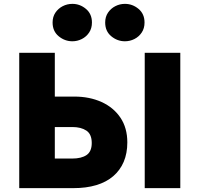

<svg xmlns="http://www.w3.org/2000/svg" viewBox="-20 -973 1032 993"><path d="M79.5 0V-700H263.5V-473.5H364.5Q443 -473.5 505 -445.5Q567 -417.5 602.8 -364.5Q638.5 -311.5 638.5 -236.5Q638.5 -180 619.8 -136Q601 -92 565.2 -61.5Q529.5 -31 477.8 -15.5Q426 0 360 0ZM263.5 -153H353.5Q401 -153 427.8 -171.2Q454.5 -189.5 454.5 -233.5Q454.5 -279 426.8 -297.5Q399 -316 354.5 -316H263.5ZM728.5 0V-700H912.5V0ZM354.5 -759.5Q315 -759.5 283.5 -785.5Q252 -811.5 252 -856.5Q252 -886 266.5 -907.5Q281 -929 304.2 -941Q327.5 -953 354.5 -953Q393.5 -953 424.5 -927Q455.5 -901 455.5 -856.5Q455.5 -826.5 441 -804.8Q426.5 -783 403.2 -771.2Q380 -759.5 354.5 -759.5ZM626 -759.5Q587 -759.5 555.5 -785.5Q524 -811.5 524 -856.5Q524 -886 538.5 -907.5Q553 -929 576.2 -941Q599.5 -953 626 -953Q665.5 -953 696.5 -927Q727.5 -901 727.5 -856.5Q727.5 -826.5 713 -804.8Q698.5 -783 675.2 -771.2Q652 -759.5 626 -759.5Z"/></svg>

Font: Geologica ExtraBold
Style: Regular
Weight: 800
Designer: Sindre Bremnes, Frode Helland
Foundry: Monokrom Skriftforlag AS
Version: Version 1.010;gftools[0.9.28]